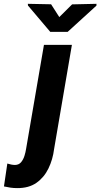

<svg xmlns="http://www.w3.org/2000/svg" viewBox="-123 -761 520 996"><path d="M105 -528.3H250L157.7 11.7Q150.9 66.4 128.4 112.8Q106 159.2 66.2 187.3Q26.4 215.3 -34.2 214.8Q-51.8 214.8 -68.6 212.4Q-85.4 210 -102.5 206.1L-85 87.4Q-75.2 90.3 -65.2 92.5Q-55.2 94.7 -44.9 94.7Q-24.9 94.2 -13.4 80.3Q-2 66.4 3.9 47.4Q9.8 28.3 12.2 12.2ZM142.1 -738.8 184.6 -672.4 251 -738.3 377.4 -741.2V-731.9L228 -595.7H137.7L22 -732.4L21.5 -741.2Z"/></svg>

Font: Roboto Condensed ExtraBold
Style: Italic
Weight: 800
Italic angle: -12°
Designer: Christian Robertson
Foundry: Google
Version: Version 3.008; 2023